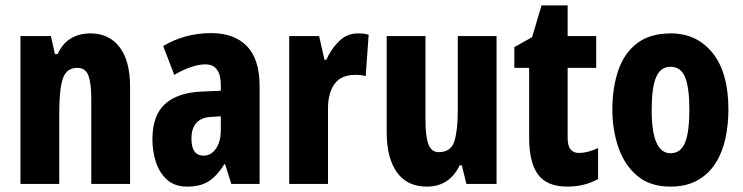

<svg xmlns="http://www.w3.org/2000/svg" viewBox="-20 -776 2759 713"><path d="M316 -652Q385 -652 424 -601Q463 -550 463 -454V-93H319V-410Q319 -466 308.5 -495Q298 -524 267 -524Q228 -524 214 -486Q200 -448 200 -352V-93H56V-642H169L184 -575H194Q212 -615 243.5 -633.5Q275 -652 316 -652Z M765 -653Q850 -653 897 -604.5Q944 -556 944 -456V-93H839L816 -166H813Q787 -124 756 -103.5Q725 -83 675 -83Q629 -83 600.5 -108.5Q572 -134 559 -174Q546 -214 546 -259Q546 -347 592.5 -389.5Q639 -432 729 -436L800 -439V-461Q800 -497 786 -517Q772 -537 743 -537Q695 -537 627 -498L586 -605Q666 -653 765 -653ZM766 -342Q691 -339 691 -261Q691 -198 736 -198Q764 -198 782 -224Q800 -250 800 -294V-344Z M1309 -652Q1317 -652 1326 -651.5Q1335 -651 1349 -647L1338 -493Q1330 -496 1319.5 -497Q1309 -498 1300 -498Q1247 -498 1222.5 -464.5Q1198 -431 1198 -372V-93H1054V-642H1165L1185 -554H1192Q1207 -590 1237 -621Q1267 -652 1309 -652Z M1824 -642V-93H1712L1695 -162H1687Q1649 -83 1565 -83Q1492 -83 1454 -136Q1416 -189 1416 -285V-642H1560V-329Q1560 -270 1571 -240.5Q1582 -211 1609 -211Q1655 -211 1667.5 -252Q1680 -293 1680 -366V-642Z M2130 -208Q2146 -208 2163.5 -212.5Q2181 -217 2201 -226V-111Q2150 -83 2087 -83Q2011 -83 1978 -128Q1945 -173 1945 -264V-524H1890V-601L1956 -638L1991 -756H2088V-642H2194V-524H2088V-263Q2088 -208 2130 -208Z M2685 -369Q2685 -314 2674 -262.5Q2663 -211 2637.5 -170.5Q2612 -130 2570.5 -106.5Q2529 -83 2469 -83Q2394 -83 2346.5 -123Q2299 -163 2276.5 -228.5Q2254 -294 2254 -369Q2254 -450 2276 -514.5Q2298 -579 2346 -615.5Q2394 -652 2471 -652Q2568 -652 2626.5 -579Q2685 -506 2685 -369ZM2400 -367Q2400 -207 2470 -207Q2508 -207 2524 -246.5Q2540 -286 2540 -369Q2540 -451 2524 -489.5Q2508 -528 2470 -528Q2433 -528 2416.5 -489.5Q2400 -451 2400 -367Z"/></svg>

Font: Noto Sans Kannada UI ExtraCondensed ExtraBold
Style: Regular
Weight: 800
Width: 2
Designer: Jelle Bosma - Monotype Design Team
Foundry: Monotype Imaging Inc.
Version: Version 2.005; ttfautohint (v1.8.4.7-5d5b)